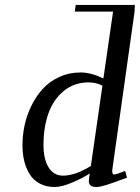

<svg xmlns="http://www.w3.org/2000/svg" viewBox="-20 -749 565 776"><path d="M70.8 -162.1Q70.8 -201.2 79.1 -241.2Q87.4 -281.2 106.2 -320.1Q125 -358.9 151.9 -388.9Q178.7 -418.9 218.8 -437.5Q258.8 -456.1 306.2 -456.1Q347.2 -456.1 397.9 -432.1L437 -702.1H282.2L286.1 -729H524.9L523.9 -702.1L434.1 -64.9Q431.2 -43.9 441.9 -43.9Q450.2 -43.9 485.8 -58.1L493.2 -30.8Q432.6 -8.3 407.7 -0.7Q382.8 6.8 369.1 6.8Q338.9 6.8 338.9 -17.1Q338.9 -21.5 340.8 -35.2L342.8 -47.9Q315.4 -29.8 272.5 -11.5Q229.5 6.8 201.2 6.8Q166.5 6.8 140.6 -7.1Q114.7 -21 99.9 -44.9Q85 -68.8 77.9 -98.4Q70.8 -127.9 70.8 -162.1ZM155.8 -163.1Q155.8 -105.5 176.5 -72.3Q197.3 -39.1 234.9 -39.1Q283.2 -39.1 347.2 -78.1L394 -402.8Q368.7 -416 337.9 -416Q280.3 -416 238.3 -381.8Q196.3 -347.7 176 -291.3Q155.8 -234.9 155.8 -163.1Z"/></svg>

Font: Dehuti Alt
Style: Bold-Italic
Weight: 700
Version: Version 1.2